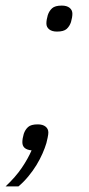

<svg xmlns="http://www.w3.org/2000/svg" viewBox="-44 -529 317 687"><path d="M91 -84Q109 -84 119 -76Q129 -68 129 -55Q129 -48 126.5 -36.5Q124 -25 122 -17Q117 0 108 20.5Q99 41 86.5 61.5Q74 82 57.5 102Q41 122 22 138H-24Q12 104 34 71.5Q56 39 69 9Q36 6 36 -20Q36 -33 41 -50Q46 -65 56.5 -74.5Q67 -84 91 -84ZM160 -416Q142 -416 132 -424Q122 -432 122 -445Q122 -458 127 -475Q132 -490 142.5 -499.5Q153 -509 177 -509Q195 -509 205 -501Q215 -493 215 -480Q215 -467 210 -450Q205 -435 194.5 -425.5Q184 -416 160 -416Z"/></svg>

Font: IBM Plex Sans Cond Light
Style: Italic
Weight: 300
Width: 3
Italic angle: -11°
Designer: Mike Abbink, Paul van der Laan, Pieter van Rosmalen
Foundry: Bold Monday
Version: Version 1.3